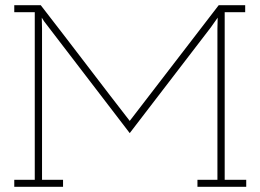

<svg xmlns="http://www.w3.org/2000/svg" viewBox="-20 -720 1004 740"><path d="M223 0V-27H142V-609Q142 -620 141.5 -630.5Q141 -641 141 -652Q146 -643 149.5 -638.5Q153 -634 159 -626L480 -207L793 -615Q801 -626 806 -633.5Q811 -641 819 -652Q819 -638 818.5 -630.5Q818 -623 818 -609V-27H741V0H929V-27H846V-673H925V-700H823Q737 -589 651.5 -477Q566 -365 480 -254Q410 -344 318.5 -464Q227 -584 137 -700H35V-673H114V-27H35V0Z"/></svg>

Font: Josefin Slab Thin Light
Style: Regular
Weight: 300
Version: Version 2.000